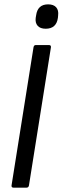

<svg xmlns="http://www.w3.org/2000/svg" viewBox="-20 -862 288 882"><path d="M42 0Q32 0 33 -10L134 -645Q136 -655 144 -655H205Q215 -655 214 -645L113 -10Q111 0 102 0ZM190 -730Q165 -730 153 -743.5Q141 -757 144 -780L146 -792Q153 -842 201 -842Q226 -842 238 -828.5Q250 -815 247 -791L246 -780Q239 -730 190 -730Z"/></svg>

Font: Sofia Sans Condensed Medium
Style: Italic
Weight: 500
Italic angle: -9°
Designer: Botio Nikoltchev, Ani Petrova
Foundry: lettersoup
Version: Version 4.101; ttfautohint (v1.8.4.7-5d5b)